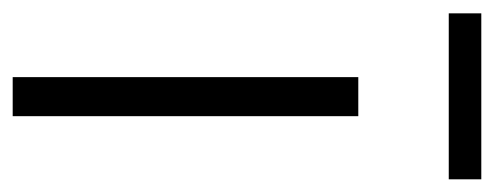

<svg xmlns="http://www.w3.org/2000/svg" viewBox="-284 -508 760 295"><g transform="rotate(90 95.5 -360.0)"><path d="M66 -531H126V0H66ZM-32 -720H223V-670H-32Z"/></g></svg>

Font: Evergrow Sans
Style: Light
Weight: 300
Foundry: 10Web
Version: Version 1.000